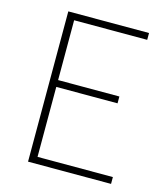

<svg xmlns="http://www.w3.org/2000/svg" viewBox="-109 -811 780 896"><g transform="rotate(15 281.0 -363.0)"><path d="M110 0H511V-33H147V-371H443V-404H147V-693H500V-726H110Z"/></g></svg>

Font: Noto Sans CJK Thin
Style: Regular
Weight: 100
Designer: Ryoko NISHIZUKA (kana & ideographs); Paul D. Hunt (Latin, Greek & Cyrillic); Wenlong ZHANG (bopomofo); Sandoll Communica
Foundry: Adobe Systems Incorporated
Version: Version 1.000;PS 1;hotconv 1.0.78;makeotf.lib2.5.61930